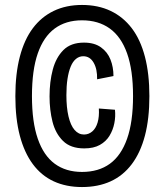

<svg xmlns="http://www.w3.org/2000/svg" viewBox="-20 -699 666 775"><path d="M311 56Q247 56 197 33Q147 10 112.5 -36.5Q78 -83 60 -151.5Q42 -220 42 -311Q42 -401 60 -470Q78 -539 112.5 -585Q147 -631 197 -655Q247 -679 311 -679Q376 -679 426.5 -655Q477 -631 512 -585Q547 -539 565 -470Q583 -401 583 -311Q583 -220 565 -151.5Q547 -83 512 -36.5Q477 10 426.5 33Q376 56 311 56ZM311 -5Q378 -5 423.5 -38Q469 -71 493 -139Q517 -207 517 -311Q517 -416 493 -483.5Q469 -551 423 -584Q377 -617 311 -617Q246 -617 201 -584Q156 -551 132.5 -483.5Q109 -416 109 -311Q109 -207 132.5 -139Q156 -71 201 -38Q246 -5 311 -5ZM320 -100Q265 -100 234.5 -130Q204 -160 192 -207.5Q180 -255 180 -310Q180 -369 193 -418Q206 -467 236 -497Q266 -527 319 -527Q361 -527 387.5 -508Q414 -489 426 -458.5Q438 -428 438 -392L372 -379Q373 -420 358 -446Q343 -472 316 -472Q300 -472 287 -461.5Q274 -451 265.5 -430.5Q257 -410 252.5 -381Q248 -352 248 -315Q248 -265 256.5 -229Q265 -193 281 -174.5Q297 -156 319 -156Q338 -156 352.5 -168.5Q367 -181 374 -204.5Q381 -228 379 -261L444 -256Q447 -229 441.5 -201.5Q436 -174 422 -151Q408 -128 383 -114Q358 -100 320 -100Z"/></svg>

Font: Bricolage Grotesque 24pt Condensed Light
Style: Regular
Weight: 300
Width: 3
Designer: Mathieu Triay
Foundry: Atelier Triay
Version: Version 1.001;gftools[0.9.33.dev8+g029e19f]